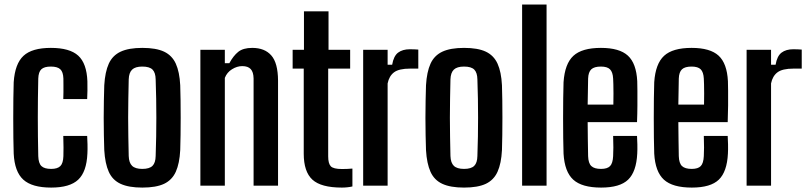

<svg xmlns="http://www.w3.org/2000/svg" viewBox="-20 -820 3568 848"><path d="M259.5 -382.5Q260 -395 260.2 -412.5Q260.5 -430 260.2 -446.5Q260 -463 260 -473Q259 -502.5 246.2 -514.2Q233.5 -526 204.5 -526Q175.5 -526 162.8 -514.2Q150 -502.5 149 -473Q148 -428.5 147.5 -385.8Q147 -343 147 -301Q147 -259 147.5 -216.8Q148 -174.5 149 -130.5Q150 -99 163 -86.5Q176 -74 206 -74Q234 -74 246.5 -86.5Q259 -99 260 -130.5Q260.5 -146 260.5 -168.8Q260.5 -191.5 259.5 -219.5H365Q366 -205.5 366.5 -182.5Q367 -159.5 366 -141.5Q362.5 -61.5 325.5 -26.5Q288.5 8.5 206 8.5Q121.5 8.5 83 -26.5Q44.5 -61.5 40.5 -141.5Q39.5 -170 39 -211.2Q38.5 -252.5 38.5 -297.8Q38.5 -343 39 -385Q39.5 -427 40.5 -457Q46 -538.5 83.8 -573.5Q121.5 -608.5 204.5 -608.5Q288 -608.5 325.5 -574.2Q363 -540 366 -461Q366.5 -443 366.2 -419.8Q366 -396.5 365 -382.5Z M608.5 8.5Q548.5 8.5 512.8 -8Q477 -24.5 460.5 -61Q444 -97.5 440.5 -157Q439.5 -185.5 438.8 -222.5Q438 -259.5 438 -299Q438 -338.5 438.8 -376Q439.5 -413.5 440.5 -443.5Q444 -502.5 460.5 -538.8Q477 -575 512.8 -591.8Q548.5 -608.5 608.5 -608.5Q669.5 -608.5 704.8 -591.8Q740 -575 756.5 -538.8Q773 -502.5 776 -443.5Q777 -414.5 777.5 -377.8Q778 -341 778 -301.2Q778 -261.5 777.5 -224.2Q777 -187 776 -157Q773 -98 756.5 -61.5Q740 -25 704.8 -8.2Q669.5 8.5 608.5 8.5ZM608.5 -74Q640 -74 653.5 -87.5Q667 -101 667.5 -131Q669 -175 669.8 -217Q670.5 -259 670.5 -300.5Q670.5 -342 669.8 -383.8Q669 -425.5 667.5 -469.5Q667 -499 653.8 -512.5Q640.5 -526 608.5 -526Q577.5 -526 563.5 -512.5Q549.5 -499 548.5 -469.5Q547.5 -425.5 546.8 -383.5Q546 -341.5 546 -300Q546 -258.5 546.8 -216.5Q547.5 -174.5 548.5 -131Q549.5 -101 563.5 -87.5Q577.5 -74 608.5 -74Z M865 0V-600H973V-541H993Q1010.5 -573.5 1032.2 -591Q1054 -608.5 1094 -608.5Q1149 -608.5 1178.2 -575.2Q1207.5 -542 1208 -464.5V0H1100V-473.5Q1099.5 -502 1087.2 -515Q1075 -528 1050 -528Q1027 -528 1004.8 -514.2Q982.5 -500.5 973 -476V0Z M1490 8.5Q1398 8.5 1359.8 -26.5Q1321.5 -61.5 1321.5 -141.5V-517H1272.5V-600H1322.5V-770H1431V-600H1526.5V-517H1429.5V-129.5Q1429.5 -98 1440.8 -85.8Q1452 -73.5 1490.5 -73.5Q1503.5 -73.5 1513.5 -74Q1523.5 -74.5 1536.5 -75.5V3.5Q1526 6 1514.2 7.2Q1502.5 8.5 1490 8.5Z M1584 0V-600H1692V-534H1712Q1718.5 -572.5 1738.2 -587.5Q1758 -602.5 1790.5 -602.5Q1801 -602.5 1811.2 -602Q1821.5 -601.5 1827.5 -601V-517H1791.5Q1742 -517 1720.2 -500.5Q1698.5 -484 1692 -451.5V0Z M2029.5 8.5Q1969.5 8.5 1933.8 -8Q1898 -24.5 1881.5 -61Q1865 -97.5 1861.5 -157Q1860.5 -185.5 1859.8 -222.5Q1859 -259.5 1859 -299Q1859 -338.5 1859.8 -376Q1860.5 -413.5 1861.5 -443.5Q1865 -502.5 1881.5 -538.8Q1898 -575 1933.8 -591.8Q1969.5 -608.5 2029.5 -608.5Q2090.5 -608.5 2125.8 -591.8Q2161 -575 2177.5 -538.8Q2194 -502.5 2197 -443.5Q2198 -414.5 2198.5 -377.8Q2199 -341 2199 -301.2Q2199 -261.5 2198.5 -224.2Q2198 -187 2197 -157Q2194 -98 2177.5 -61.5Q2161 -25 2125.8 -8.2Q2090.5 8.5 2029.5 8.5ZM2029.5 -74Q2061 -74 2074.5 -87.5Q2088 -101 2088.5 -131Q2090 -175 2090.8 -217Q2091.5 -259 2091.5 -300.5Q2091.5 -342 2090.8 -383.8Q2090 -425.5 2088.5 -469.5Q2088 -499 2074.8 -512.5Q2061.5 -526 2029.5 -526Q1998.5 -526 1984.5 -512.5Q1970.5 -499 1969.5 -469.5Q1968.5 -425.5 1967.8 -383.5Q1967 -341.5 1967 -300Q1967 -258.5 1967.8 -216.5Q1968.5 -174.5 1969.5 -131Q1970.5 -101 1984.5 -87.5Q1998.5 -74 2029.5 -74Z M2286 0V-800H2394V0Z M2635 8.5Q2550 8.5 2511.8 -26.5Q2473.5 -61.5 2469 -141.5Q2468 -170 2467.5 -211.2Q2467 -252.5 2467 -297.8Q2467 -343 2467.5 -385Q2468 -427 2469 -457Q2474.5 -538.5 2512.5 -573.5Q2550.5 -608.5 2634 -608.5Q2716 -608.5 2753.2 -574.2Q2790.5 -540 2794.5 -461.5Q2795 -448 2795.2 -419.2Q2795.5 -390.5 2795.2 -353.8Q2795 -317 2793.5 -280.5H2575.5Q2575.5 -244 2576.2 -206.8Q2577 -169.5 2577.5 -130.5Q2578.5 -99 2591.8 -86.5Q2605 -74 2634.5 -74Q2662.5 -74 2674.5 -86.5Q2686.5 -99 2688 -130.5Q2689 -145.5 2689 -168.5Q2689 -191.5 2688 -219.5H2793.5Q2794.5 -206 2795 -182.8Q2795.5 -159.5 2794.5 -141.5Q2790.5 -61.5 2754.2 -26.5Q2718 8.5 2635 8.5ZM2575.5 -358H2689Q2689.5 -382.5 2689.5 -406Q2689.5 -429.5 2689 -447.2Q2688.5 -465 2688 -473Q2686.5 -501.5 2674.2 -513.8Q2662 -526 2634 -526Q2604.5 -526 2591.5 -513.8Q2578.5 -501.5 2577.5 -473Q2577 -442.5 2576.5 -414Q2576 -385.5 2575.5 -358Z M3035.5 8.5Q2950.5 8.5 2912.2 -26.5Q2874 -61.5 2869.5 -141.5Q2868.5 -170 2868 -211.2Q2867.5 -252.5 2867.5 -297.8Q2867.5 -343 2868 -385Q2868.5 -427 2869.5 -457Q2875 -538.5 2913 -573.5Q2951 -608.5 3034.5 -608.5Q3116.5 -608.5 3153.8 -574.2Q3191 -540 3195 -461.5Q3195.5 -448 3195.8 -419.2Q3196 -390.5 3195.8 -353.8Q3195.5 -317 3194 -280.5H2976Q2976 -244 2976.8 -206.8Q2977.5 -169.5 2978 -130.5Q2979 -99 2992.2 -86.5Q3005.5 -74 3035 -74Q3063 -74 3075 -86.5Q3087 -99 3088.5 -130.5Q3089.5 -145.5 3089.5 -168.5Q3089.5 -191.5 3088.5 -219.5H3194Q3195 -206 3195.5 -182.8Q3196 -159.5 3195 -141.5Q3191 -61.5 3154.8 -26.5Q3118.5 8.5 3035.5 8.5ZM2976 -358H3089.5Q3090 -382.5 3090 -406Q3090 -429.5 3089.5 -447.2Q3089 -465 3088.5 -473Q3087 -501.5 3074.8 -513.8Q3062.5 -526 3034.5 -526Q3005 -526 2992 -513.8Q2979 -501.5 2978 -473Q2977.5 -442.5 2977 -414Q2976.5 -385.5 2976 -358Z M3277.5 0V-600H3385.5V-534H3405.5Q3412 -572.5 3431.8 -587.5Q3451.5 -602.5 3484 -602.5Q3494.5 -602.5 3504.8 -602Q3515 -601.5 3521 -601V-517H3485Q3435.5 -517 3413.8 -500.5Q3392 -484 3385.5 -451.5V0Z"/></svg>

Font: Big Shoulders Display Thin
Style: Bold
Weight: 700
Version: Version 2.002